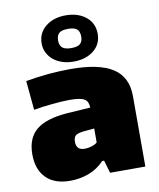

<svg xmlns="http://www.w3.org/2000/svg" viewBox="-90 -889 801 965"><g transform="rotate(-10 310.5 -406.5)"><path d="M191 5Q110 5 67.5 -38.5Q25 -82 25 -158Q25 -242 75.5 -283Q126 -324 231 -332L353 -340Q352 -356 347.5 -366.5Q343 -377 332.5 -383.5Q322 -390 303.5 -393Q285 -396 257 -396Q237 -396 214 -394.5Q191 -393 166.5 -390.5Q142 -388 118 -385Q94 -382 73 -378L59 -527Q119 -538 178 -543Q237 -548 288 -548Q434 -548 504 -502.5Q574 -457 574 -360V0H394L375 -65H365Q330 -28 284.5 -11.5Q239 5 191 5ZM289 -141Q308 -141 327.5 -147.5Q347 -154 354 -162V-233L300 -228Q270 -225 258.5 -216Q247 -207 247 -184Q247 -141 289 -141ZM311 -582Q280 -582 254 -590.5Q228 -599 209 -614.5Q190 -630 179 -651.5Q168 -673 168 -699Q168 -753 208.5 -785.5Q249 -818 311 -818Q374 -818 414 -785.5Q454 -753 454 -699Q454 -646 414 -614Q374 -582 311 -582ZM311 -651Q344 -651 357 -663Q370 -675 370 -699Q370 -725 357 -737Q344 -749 311 -749Q278 -749 265 -737Q252 -725 252 -699Q252 -675 265.5 -663Q279 -651 311 -651Z"/></g></svg>

Font: Plata Sans Black
Style: Regular
Weight: 900
Designer: Pablo Impallari, Andres Torresi, & Cristiano Sobral
Foundry: Pablo Impallari, Andres Torresi, & Cristiano Sobral
Version: Version 1.00;December 28, 2019;FontCreator 12.0.0.2547 64-bi